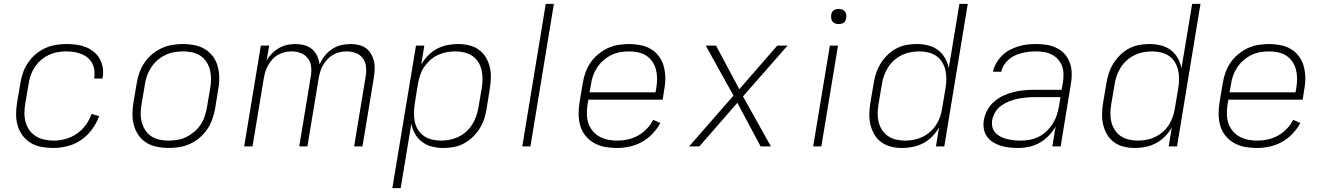

<svg xmlns="http://www.w3.org/2000/svg" viewBox="-20 -755 6840 990"><path d="M254 8Q224 8 194 2.5Q164 -3 139.5 -17.5Q115 -32 97.5 -55Q80 -78 71.5 -106Q63 -134 63 -164.5Q63 -195 68 -226L85 -326Q89 -353 98.5 -380Q108 -407 124.5 -431.5Q141 -456 164 -475.5Q187 -495 213.5 -507Q240 -519 268 -523.5Q296 -528 323 -528Q349 -528 374.5 -524.5Q400 -521 422.5 -512Q445 -503 464 -487.5Q483 -472 494.5 -451Q506 -430 510 -405Q514 -380 509 -354V-350H466V-353Q469 -373 466.5 -393Q464 -413 455 -429.5Q446 -446 431.5 -458Q417 -470 398.5 -477Q380 -484 360.5 -487Q341 -490 320 -490Q298 -490 274.5 -485.5Q251 -481 229.5 -470.5Q208 -460 189.5 -443.5Q171 -427 158 -407Q145 -387 137.5 -364.5Q130 -342 127 -319L110 -219Q106 -195 106 -170.5Q106 -146 112.5 -123.5Q119 -101 132.5 -82.5Q146 -64 166 -52Q186 -40 209.5 -35Q233 -30 258 -30Q288 -30 318.5 -38.5Q349 -47 376 -65.5Q403 -84 422.5 -111Q442 -138 452 -168L491 -156Q478 -120 454.5 -88Q431 -56 398.5 -33.5Q366 -11 328.5 -1.5Q291 8 254 8Z M849 8Q819 8 789.5 2Q760 -4 736 -18.5Q712 -33 695.5 -56Q679 -79 671 -107Q663 -135 663 -165Q663 -195 668 -226L685 -326Q689 -353 698.5 -380Q708 -407 724.5 -431.5Q741 -456 764.5 -475.5Q788 -495 814.5 -507Q841 -519 869 -523.5Q897 -528 924 -528Q954 -528 983.5 -522Q1013 -516 1037 -501.5Q1061 -487 1078 -464Q1095 -441 1102.5 -413Q1110 -385 1110.5 -355Q1111 -325 1105 -294L1089 -194Q1084 -167 1074.5 -140Q1065 -113 1048.5 -88.5Q1032 -64 1009 -44.5Q986 -25 959.5 -13Q933 -1 904.5 3.5Q876 8 849 8ZM850 -30Q872 -30 895.5 -34Q919 -38 940.5 -48.5Q962 -59 981.5 -75.5Q1001 -92 1014.5 -112.5Q1028 -133 1035.5 -155.5Q1043 -178 1047 -201L1064 -301Q1068 -325 1068 -349Q1068 -373 1062.5 -395Q1057 -417 1044.5 -436Q1032 -455 1013 -467.5Q994 -480 971.5 -485Q949 -490 924 -490Q902 -490 878.5 -486Q855 -482 833 -471.5Q811 -461 792 -444.5Q773 -428 759.5 -407.5Q746 -387 738 -364.5Q730 -342 727 -319L710 -219Q706 -195 705.5 -171Q705 -147 711 -125Q717 -103 729 -84Q741 -65 760 -52.5Q779 -40 802 -35Q825 -30 850 -30Z M1239 0 1325 -520H1368L1355 -444Q1366 -463 1382.5 -479.5Q1399 -496 1419 -507.5Q1439 -519 1460.5 -523.5Q1482 -528 1503 -528Q1527 -528 1549.5 -522Q1572 -516 1589 -501.5Q1606 -487 1615.5 -466Q1625 -445 1628 -422Q1637 -445 1653.5 -466Q1670 -487 1691.5 -501.5Q1713 -516 1737.5 -522Q1762 -528 1786 -528Q1808 -528 1828.5 -523.5Q1849 -519 1865.5 -507.5Q1882 -496 1892.5 -478.5Q1903 -461 1908 -441.5Q1913 -422 1912 -400.5Q1911 -379 1908 -357L1849 0H1806L1866 -364Q1870 -389 1867 -413Q1864 -437 1850.5 -455Q1837 -473 1814.5 -481.5Q1792 -490 1767 -490Q1750 -490 1732 -486Q1714 -482 1697.5 -472.5Q1681 -463 1668 -449Q1655 -435 1645.5 -418.5Q1636 -402 1631 -385Q1626 -368 1623 -350L1565 0H1523L1583 -364Q1587 -389 1584 -413Q1581 -437 1567 -455Q1553 -473 1531 -481.5Q1509 -490 1484 -490Q1467 -490 1449 -486Q1431 -482 1414 -472.5Q1397 -463 1384.5 -449Q1372 -435 1362.5 -418.5Q1353 -402 1348 -385Q1343 -368 1340 -350L1282 0Z M2003 215 2125 -520H2168L2152 -422Q2166 -447 2187 -468.5Q2208 -490 2233.5 -503.5Q2259 -517 2286.5 -522.5Q2314 -528 2341 -528Q2370 -528 2398 -521.5Q2426 -515 2448.5 -499Q2471 -483 2485 -459.5Q2499 -436 2505.5 -409Q2512 -382 2511 -353Q2510 -324 2505 -294L2489 -194Q2485 -168 2476.5 -142Q2468 -116 2453 -92Q2438 -68 2417 -48Q2396 -28 2371.5 -15Q2347 -2 2320 3Q2293 8 2266 8Q2236 8 2208 1Q2180 -6 2157.5 -22.5Q2135 -39 2120.5 -64Q2106 -89 2101 -117L2046 215ZM2254 -30Q2276 -30 2299 -34.5Q2322 -39 2344 -49.5Q2366 -60 2384 -76.5Q2402 -93 2415 -113.5Q2428 -134 2435.5 -156Q2443 -178 2447 -201L2464 -301Q2468 -325 2468 -348.5Q2468 -372 2463 -394Q2458 -416 2446 -435Q2434 -454 2415.5 -466.5Q2397 -479 2374.5 -484.5Q2352 -490 2328 -490Q2306 -490 2283.5 -486Q2261 -482 2239 -472Q2217 -462 2198.5 -445.5Q2180 -429 2167 -409.5Q2154 -390 2146.5 -367.5Q2139 -345 2135 -323L2119 -223Q2115 -199 2114.5 -175Q2114 -151 2118.5 -128.5Q2123 -106 2135 -86.5Q2147 -67 2165.5 -54Q2184 -41 2207 -35.5Q2230 -30 2254 -30Z M2673 0 2794 -735H2836L2715 0Z M3160 8Q3128 8 3098.5 2.5Q3069 -3 3043.5 -17.5Q3018 -32 2999.5 -54.5Q2981 -77 2972.5 -105Q2964 -133 2963.5 -164Q2963 -195 2968 -226L2985 -326Q2989 -353 2998.5 -380Q3008 -407 3024.5 -431.5Q3041 -456 3064.5 -475.5Q3088 -495 3114.5 -507Q3141 -519 3168.5 -523.5Q3196 -528 3224 -528Q3254 -528 3283.5 -522Q3313 -516 3337 -501.5Q3361 -487 3378 -464Q3395 -441 3402.5 -413Q3410 -385 3410.5 -355Q3411 -325 3405 -294L3397 -241H3014L3010 -219Q3006 -194 3006 -169.5Q3006 -145 3013 -122.5Q3020 -100 3034.5 -81.5Q3049 -63 3069.5 -51.5Q3090 -40 3114 -35Q3138 -30 3163 -30Q3190 -30 3217.5 -36Q3245 -42 3270 -56Q3295 -70 3315 -91Q3335 -112 3348 -137L3385 -121Q3369 -91 3344 -65Q3319 -39 3289 -22.5Q3259 -6 3225.5 1Q3192 8 3160 8ZM3020 -279H3360L3364 -301Q3368 -325 3368 -349Q3368 -373 3362.5 -395Q3357 -417 3344.5 -436Q3332 -455 3313 -467.5Q3294 -480 3271 -485Q3248 -490 3224 -490Q3201 -490 3178 -486Q3155 -482 3133 -471.5Q3111 -461 3092 -444.5Q3073 -428 3059.5 -407.5Q3046 -387 3038 -364.5Q3030 -342 3027 -319Z M3586 0H3533L3762 -262L3619 -520H3672L3792 -295L3988 -520H4041L3811 -258L3955 0H3902L3782 -225Z M4173 0 4259 -520H4301L4215 0ZM4305 -631Q4295 -631 4286.5 -634Q4278 -637 4272.5 -644Q4267 -651 4266 -660.5Q4265 -670 4266 -680Q4267 -686 4270 -692Q4273 -698 4279 -702Q4285 -706 4291.5 -707.5Q4298 -709 4304 -709Q4314 -709 4322.5 -706Q4331 -703 4336.5 -696Q4342 -689 4343.5 -679.5Q4345 -670 4343 -660Q4342 -654 4339 -648Q4336 -642 4330.5 -638Q4325 -634 4318 -632.5Q4311 -631 4305 -631Z M4632 8Q4603 8 4575.5 1.5Q4548 -5 4525.5 -21Q4503 -37 4489 -60.5Q4475 -84 4468.5 -111Q4462 -138 4462.5 -167Q4463 -196 4468 -226L4485 -326Q4489 -352 4497.5 -378Q4506 -404 4521 -428Q4536 -452 4556.5 -472Q4577 -492 4601.5 -505Q4626 -518 4653 -523Q4680 -528 4707 -528Q4737 -528 4765.5 -521Q4794 -514 4816 -497.5Q4838 -481 4852.5 -456Q4867 -431 4872 -403L4927 -735H4970L4849 0H4806L4822 -98Q4808 -73 4787 -51.5Q4766 -30 4740 -16.5Q4714 -3 4686.5 2.5Q4659 8 4632 8ZM4646 -30Q4668 -30 4690.5 -34Q4713 -38 4734.5 -48Q4756 -58 4775 -74.5Q4794 -91 4806.5 -110.5Q4819 -130 4827 -152.5Q4835 -175 4838 -197L4855 -297Q4859 -321 4859.5 -345Q4860 -369 4855 -391.5Q4850 -414 4838.5 -433.5Q4827 -453 4808.5 -466Q4790 -479 4767 -484.5Q4744 -490 4720 -490Q4698 -490 4674.5 -485.5Q4651 -481 4629.5 -470.5Q4608 -460 4589.5 -443.5Q4571 -427 4558.5 -406.5Q4546 -386 4538 -364Q4530 -342 4527 -319L4510 -219Q4506 -195 4505.5 -171.5Q4505 -148 4510.5 -126Q4516 -104 4528 -85Q4540 -66 4558.5 -53.5Q4577 -41 4599.5 -35.5Q4622 -30 4646 -30Z M5230 8Q5207 8 5184 5.5Q5161 3 5140 -3.5Q5119 -10 5100.5 -21.5Q5082 -33 5069.5 -50.5Q5057 -68 5053 -90.5Q5049 -113 5053 -137Q5058 -163 5071.5 -188Q5085 -213 5106.5 -231.5Q5128 -250 5154 -262Q5180 -274 5206.5 -280.5Q5233 -287 5259.5 -289.5Q5286 -292 5312 -292H5454L5461 -331Q5464 -352 5463.5 -374Q5463 -396 5456 -415Q5449 -434 5435.5 -449Q5422 -464 5403.5 -473.5Q5385 -483 5364 -486.5Q5343 -490 5321 -490Q5303 -490 5285 -488Q5267 -486 5249 -481.5Q5231 -477 5213.5 -469Q5196 -461 5181.5 -448.5Q5167 -436 5156.5 -419Q5146 -402 5143 -385H5100Q5105 -408 5117 -429.5Q5129 -451 5147 -468.5Q5165 -486 5186.5 -497.5Q5208 -509 5231 -516Q5254 -523 5277.5 -525.5Q5301 -528 5324 -528Q5351 -528 5378.5 -523.5Q5406 -519 5429.5 -507Q5453 -495 5470 -476Q5487 -457 5496 -432Q5505 -407 5506 -379.5Q5507 -352 5502 -324L5449 0H5406L5423 -102Q5408 -77 5387 -55Q5366 -33 5340 -18.5Q5314 -4 5286 2Q5258 8 5230 8ZM5244 -30Q5267 -30 5290.5 -34.5Q5314 -39 5336 -50Q5358 -61 5376 -78Q5394 -95 5407.5 -116Q5421 -137 5428.5 -160Q5436 -183 5440 -205L5448 -254H5313Q5291 -254 5269.5 -252Q5248 -250 5226.5 -245.5Q5205 -241 5183.5 -232.5Q5162 -224 5143 -210.5Q5124 -197 5112 -177Q5100 -157 5096 -136Q5093 -117 5097 -100Q5101 -83 5112.5 -70.5Q5124 -58 5140 -50Q5156 -42 5172.5 -38Q5189 -34 5207.5 -32Q5226 -30 5244 -30Z M5832 8Q5803 8 5775.5 1.5Q5748 -5 5725.5 -21Q5703 -37 5689 -60.5Q5675 -84 5668.5 -111Q5662 -138 5662.5 -167Q5663 -196 5668 -226L5685 -326Q5689 -352 5697.5 -378Q5706 -404 5721 -428Q5736 -452 5756.5 -472Q5777 -492 5801.5 -505Q5826 -518 5853 -523Q5880 -528 5907 -528Q5937 -528 5965.5 -521Q5994 -514 6016 -497.5Q6038 -481 6052.5 -456Q6067 -431 6072 -403L6127 -735H6170L6049 0H6006L6022 -98Q6008 -73 5987 -51.5Q5966 -30 5940 -16.5Q5914 -3 5886.5 2.5Q5859 8 5832 8ZM5846 -30Q5868 -30 5890.5 -34Q5913 -38 5934.5 -48Q5956 -58 5975 -74.5Q5994 -91 6006.5 -110.5Q6019 -130 6027 -152.5Q6035 -175 6038 -197L6055 -297Q6059 -321 6059.5 -345Q6060 -369 6055 -391.5Q6050 -414 6038.5 -433.5Q6027 -453 6008.5 -466Q5990 -479 5967 -484.5Q5944 -490 5920 -490Q5898 -490 5874.5 -485.5Q5851 -481 5829.5 -470.5Q5808 -460 5789.5 -443.5Q5771 -427 5758.5 -406.5Q5746 -386 5738 -364Q5730 -342 5727 -319L5710 -219Q5706 -195 5705.5 -171.5Q5705 -148 5710.5 -126Q5716 -104 5728 -85Q5740 -66 5758.5 -53.5Q5777 -41 5799.5 -35.5Q5822 -30 5846 -30Z M6460 8Q6428 8 6398.5 2.5Q6369 -3 6343.5 -17.5Q6318 -32 6299.5 -54.5Q6281 -77 6272.5 -105Q6264 -133 6263.5 -164Q6263 -195 6268 -226L6285 -326Q6289 -353 6298.5 -380Q6308 -407 6324.5 -431.5Q6341 -456 6364.5 -475.5Q6388 -495 6414.5 -507Q6441 -519 6468.5 -523.5Q6496 -528 6524 -528Q6554 -528 6583.5 -522Q6613 -516 6637 -501.5Q6661 -487 6678 -464Q6695 -441 6702.5 -413Q6710 -385 6710.5 -355Q6711 -325 6705 -294L6697 -241H6314L6310 -219Q6306 -194 6306 -169.5Q6306 -145 6313 -122.5Q6320 -100 6334.5 -81.5Q6349 -63 6369.5 -51.5Q6390 -40 6414 -35Q6438 -30 6463 -30Q6490 -30 6517.5 -36Q6545 -42 6570 -56Q6595 -70 6615 -91Q6635 -112 6648 -137L6685 -121Q6669 -91 6644 -65Q6619 -39 6589 -22.5Q6559 -6 6525.5 1Q6492 8 6460 8ZM6320 -279H6660L6664 -301Q6668 -325 6668 -349Q6668 -373 6662.5 -395Q6657 -417 6644.5 -436Q6632 -455 6613 -467.5Q6594 -480 6571 -485Q6548 -490 6524 -490Q6501 -490 6478 -486Q6455 -482 6433 -471.5Q6411 -461 6392 -444.5Q6373 -428 6359.5 -407.5Q6346 -387 6338 -364.5Q6330 -342 6327 -319Z"/></svg>

Font: Iosevka Aile Extralight
Style: Italic
Weight: 200
Italic angle: -9°
Designer: Belleve Invis
Foundry: Belleve Invis
Version: Version 31.1.0; ttfautohint (v1.8.4)